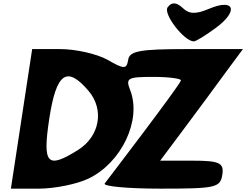

<svg xmlns="http://www.w3.org/2000/svg" viewBox="-20 -1176 1470 1146"><path d="M45 -50H213C305 -50 440 -77 508 -110C705 -204 827 -459 757 -638C729 -710 741 -717 895 -717C987 -717 1062 -707 1060 -696C1056 -671 616 -95 605 -81C592 -64 742 -50 938 -50C1267 -50 1295 -56 1307 -133C1318 -204 1290 -217 1128 -217H936L1084 -415C1165 -523 1276 -674 1330 -748L1430 -883H1092C817 -883 753 -872 745 -819C736 -762 721 -762 622 -819C560 -854 432 -883 340 -883H172ZM509 -633C604 -521 575 -362 446 -281C261 -165 233 -196 274 -467C316 -742 379 -786 509 -633ZM981 -1133C951 -1095 1079 -929 1137 -929C1149 -929 1205 -963 1266 -1008C1406 -1110 1381 -1188 1229 -1124C1149 -1090 1109 -1091 1070 -1129C1033 -1163 1005 -1165 981 -1133Z"/></svg>

Font: Hussar Skorodowane
Style: Ky
Weight: 700
Foundry: Cannot Into Space Fonts
Version: Version 0.892